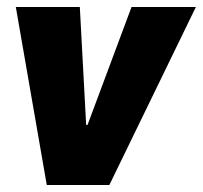

<svg xmlns="http://www.w3.org/2000/svg" viewBox="-20 -526 577 546"><path d="M113 0 25 -506H207L225 -171H229L354 -506H537L291 0Z"/></svg>

Font: Nunito Sans 7pt Condensed Black
Style: Italic
Weight: 900
Width: 3
Italic angle: -9°
Designer: Vernon Adams
Foundry: Vernon Adams
Version: Version 3.101;gftools[0.9.27]